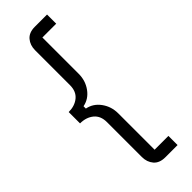

<svg xmlns="http://www.w3.org/2000/svg" viewBox="-296 -778 934 934"><g transform="rotate(-45 171.5 -311.0)"><path d="M199 138Q159 138 139 114.5Q119 91 119 56V-184Q119 -227 91.5 -249.5Q64 -272 22 -272V-350Q64 -350 91.5 -372.5Q119 -395 119 -438V-678Q119 -713 139 -736.5Q159 -760 199 -760H283V-697H188V-447Q188 -400 161.5 -363.5Q135 -327 93 -319V-303Q135 -295 161.5 -258.5Q188 -222 188 -175V75H283V138Z"/></g></svg>

Font: IBM Plex Sans Devanagari
Style: Regular
Weight: 400
Designer: Mike Abbink, Paul van der Laan, Pieter van Rosmalen, Erin McLaughlin
Foundry: Bold Monday
Version: Version 1.1